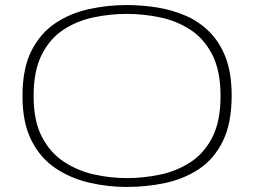

<svg xmlns="http://www.w3.org/2000/svg" viewBox="-20 -730 1006 760"><path d="M482 10Q406 10 333 -7Q260 -24 200 -64Q140 -104 104.5 -174Q69 -244 69 -350Q69 -459 104.5 -529Q140 -599 199.5 -638.5Q259 -678 332.5 -694Q406 -710 482 -710Q542 -710 601.5 -700.5Q661 -691 714.5 -668Q768 -645 809 -604Q850 -563 873.5 -501.5Q897 -440 897 -353Q897 -242 862 -171Q827 -100 767 -60.5Q707 -21 633 -5.5Q559 10 482 10ZM482 -25Q547 -25 612.5 -38.5Q678 -52 732.5 -87Q787 -122 820 -185.5Q853 -249 853 -350Q853 -450 820 -514Q787 -578 732.5 -613Q678 -648 612.5 -661.5Q547 -675 482 -675Q417 -675 351.5 -661.5Q286 -648 232 -613Q178 -578 145.5 -514Q113 -450 113 -350Q113 -252 145.5 -189Q178 -126 232.5 -90Q287 -54 352 -39.5Q417 -25 482 -25Z"/></svg>

Font: Georama Extended ExtraLight
Style: Regular
Weight: 200
Width: 7
Designer: Jean-Baptiste Levee
Foundry: Production Type
Version: Version 1.000